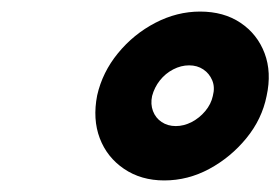

<svg xmlns="http://www.w3.org/2000/svg" viewBox="-20 -732 485 332"><path d="M441 -566Q450 -607 437.5 -640Q425 -673 396 -692.5Q367 -712 326 -712Q286 -712 248.5 -692.5Q211 -673 184 -640Q157 -607 148 -567Q140 -526 152.5 -493Q165 -460 194.5 -440Q224 -420 264 -420Q305 -420 342 -440Q379 -460 406 -493Q433 -526 441 -566ZM307 -619Q321 -619 331.5 -612Q342 -605 347 -593Q352 -581 348 -566Q345 -552 335 -540Q325 -528 311.5 -521Q298 -514 284 -514Q270 -514 259.5 -521Q249 -528 244.5 -540Q240 -552 243 -566Q247 -581 256.5 -593Q266 -605 279.5 -612Q293 -619 307 -619Z"/></svg>

Font: Advent Pro Black
Style: Italic
Weight: 900
Italic angle: -12°
Version: Version 3.000